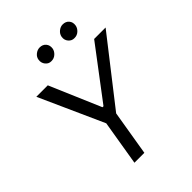

<svg xmlns="http://www.w3.org/2000/svg" viewBox="-257 -1068 1204 1204"><g transform="rotate(-45 345.5 -466.0)"><path d="M77.1 -727.5H178.7L324.2 -387.7H333L589.8 -727.5H691.4L357.4 -299.8L307.6 0H219.7L269.5 -299.8ZM301.8 -818.4Q278.3 -817.9 262.9 -836.9Q247.6 -856 251 -880.9Q253.9 -902.8 272 -917.2Q290 -931.6 310.5 -931.6Q336.9 -931.6 352.1 -913.8Q367.2 -896 363.3 -869.1Q359.9 -849.1 342.5 -833.5Q325.2 -817.9 301.8 -818.4ZM505.9 -818.4Q482.9 -817.9 467 -836.4Q451.2 -855 455.1 -880.9Q459 -902.8 476.8 -917.2Q494.6 -931.6 514.6 -931.6Q541.5 -931.6 556.6 -913.8Q571.8 -896 567.4 -869.1Q564 -849.1 546.9 -833.5Q529.8 -817.9 505.9 -818.4Z"/></g></svg>

Font: Inter Tight
Style: Italic
Weight: 400
Italic angle: -9.39999°
Designer: Rasmus Andersson
Foundry: rsms
Version: Version 3.002